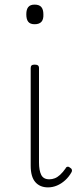

<svg xmlns="http://www.w3.org/2000/svg" viewBox="-20 -795 340 832"><path d="M188 17Q153 17 133 -6Q113 -29 113 -77V-500Q113 -508 117 -511.5Q121 -515 130 -515Q140 -515 144.5 -511.5Q149 -508 149 -500V-91Q149 -57 158.5 -37.5Q168 -18 194 -18Q206 -18 217.5 -22.5Q229 -27 240.5 -37.5Q252 -48 264 -65Q267 -72 273 -72.5Q279 -73 284 -68Q290 -65 291.5 -59.5Q293 -54 290 -49Q279 -29 262.5 -14Q246 1 227 9Q208 17 188 17ZM130 -690Q111 -690 102.5 -700.5Q94 -711 94 -733Q94 -754 102.5 -764.5Q111 -775 130 -775Q150 -775 159 -764.5Q168 -754 168 -733Q169 -711 159.5 -700.5Q150 -690 130 -690Z"/></svg>

Font: Playwrite HR Lijeva Thin
Style: Regular
Weight: 250
Designer: Veronika Burian, José Scaglione
Foundry: TypeTogether
Version: Version 1.002